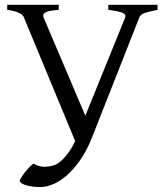

<svg xmlns="http://www.w3.org/2000/svg" viewBox="-20 -635 690 792"><path d="M629.9 -594.2Q596.7 -587.9 577.6 -581.8Q558.6 -575.7 554.2 -562L532.7 -507.3L359.4 -67.4Q337.9 -13.7 311 24.9Q284.2 63.5 255.6 88.4Q227.1 113.3 198.7 125Q170.4 136.7 146 136.7Q127.4 136.7 111.8 134.3Q96.2 131.8 85 128.2Q73.7 124.5 67.4 119.9Q61 115.2 61 110.8Q61 107.9 66.9 98.4Q72.8 88.9 81.5 77.4Q90.3 65.9 100.3 55.4Q110.4 44.9 118.2 40Q141.6 53.7 164.8 53Q188 52.2 206.1 45.4Q214.4 42.5 225.3 34.2Q236.3 25.9 247.8 12.9Q259.3 0 270.3 -16.8Q281.2 -33.7 290 -53.2L79.1 -562Q70.8 -586.4 9.8 -594.2V-615.2H222.2V-594.2Q184.1 -591.8 168.9 -584.5Q153.8 -577.1 160.2 -562L332 -157.7L496.1 -562Q501.5 -576.2 484.1 -582.8Q466.8 -589.4 426.8 -594.2V-615.2H629.9V-594.2Z"/></svg>

Font: Gentium
Style: Regular
Weight: 400
Designer: J. Victor Gaultney
Version: Version 1.03; 2011; OFL 1.1 release